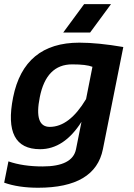

<svg xmlns="http://www.w3.org/2000/svg" viewBox="-46 -718 645 924"><path d="M398.9 -396.5Q369.6 -408.2 301.3 -408.2Q176.8 -408.2 145.5 -250.5Q116.7 -107.4 193.4 -107.4Q288.1 -107.4 368.2 -241.2ZM449.2 0Q412.1 185.5 137.2 185.5Q42.5 185.5 -25.9 161.1L-5.4 58.6Q64.5 83 158.7 83Q303.2 83 319.8 0L346.2 -131.8Q262.2 0 147 0Q-32.7 0 17.1 -249.5Q69.8 -512.7 335.9 -512.7Q425.3 -512.7 547.4 -491.7ZM488.3 -698.2 387.7 -561.5H258.3L358.9 -698.2Z"/></svg>

Font: Sansation
Style: Bold Italic
Weight: 700
Designer: Bernd Montag
Version: Version 1.301